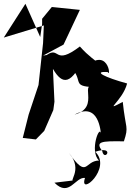

<svg xmlns="http://www.w3.org/2000/svg" viewBox="-99 -789 690 1012"><path d="M286 -421C339 -355 276 -332 416 -329C300 -371 439 -225 294 -185C424 -255 431 -93 434 -79C429 -145 370 9 423 57C344 59 364 157 264 17C346 109 249 178 297 161L188 174C266 253 298 142 349 149C315 251 494 99 403 11C511 -25 452 67 440 8C403 -43 431 -46 554 -44C581 -125 563 -107 548 -252C438 -193 547 -256 571 -349C454 -381 386 -415 469 -409C488 -372 472 -560 337 -422C471 -463 416 -437 322 -544C184 -439 218 -548 147 -499L128 -496L236 -554L322 -737L174 -752L123 -690V-662L113 -594L35 -769L-79 -591L132 -655L128 -562L104 -341L52 -185L21 -62L90 -54L134 -99L182 -209L188 -253L180 -426C230 -340 278 -336 352 -503Z"/></svg>

Font: Asimov Silicon
Style: Regular
Weight: 400
Designer: Google
Version: Version 2.000980; 2014